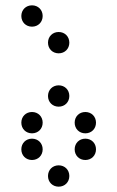

<svg xmlns="http://www.w3.org/2000/svg" viewBox="-20 -710 440 720"><path d="M100 -610C123 -610 140 -627 140 -650C140 -673 123 -690 100 -690C77 -690 60 -673 60 -650C60 -627 77 -610 100 -610ZM200 -510C223 -510 240 -527 240 -550C240 -573 223 -590 200 -590C177 -590 160 -573 160 -550C160 -527 177 -510 200 -510ZM200 -310C223 -310 240 -327 240 -350C240 -373 223 -390 200 -390C177 -390 160 -373 160 -350C160 -327 177 -310 200 -310ZM100 -210C123 -210 140 -227 140 -250C140 -273 123 -290 100 -290C77 -290 60 -273 60 -250C60 -227 77 -210 100 -210ZM300 -210C323 -210 340 -227 340 -250C340 -273 323 -290 300 -290C277 -290 260 -273 260 -250C260 -227 277 -210 300 -210ZM100 -110C123 -110 140 -127 140 -150C140 -173 123 -190 100 -190C77 -190 60 -173 60 -150C60 -127 77 -110 100 -110ZM300 -110C323 -110 340 -127 340 -150C340 -173 323 -190 300 -190C277 -190 260 -173 260 -150C260 -127 277 -110 300 -110ZM200 -10C223 -10 240 -27 240 -50C240 -73 223 -90 200 -90C177 -90 160 -73 160 -50C160 -27 177 -10 200 -10Z"/></svg>

Font: TINY 5x3 80
Style: Regular
Weight: 200
Designer: Jack Halten Fahnestock
Foundry: Velvetyne Type Foundry
Version: Version 1.002;hotconv 1.0.109;makeotfexe 2.5.65596